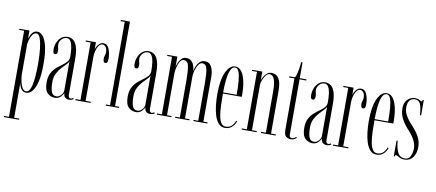

<svg xmlns="http://www.w3.org/2000/svg" viewBox="-83 -1078 3763 1656"><g transform="rotate(10 1799.0 -250.0)"><path d="M9.5 250V240H53V-513.5H9.5V-523.5H98V-452.5Q102 -465.5 109.8 -482.8Q117.5 -500 131.5 -512.8Q145.5 -525.5 168 -525.5Q193.5 -525.5 216.2 -499.2Q239 -473 253.2 -414.5Q267.5 -356 267.5 -259Q267.5 -162.5 252.8 -103.2Q238 -44 214 -17Q190 10 163 10Q140.5 10 127 -3Q113.5 -16 106.8 -33.8Q100 -51.5 98.5 -65.5V240H143V250ZM160.5 -2Q221 -2 221 -256.5Q221 -327.5 214.5 -384.8Q208 -442 195 -475.8Q182 -509.5 163 -509.5Q143.5 -509.5 130 -491.8Q116.5 -474 108.8 -449.5Q101 -425 98.5 -404V-135Q100.5 -105.5 107.2 -74.5Q114 -43.5 127 -22.8Q140 -2 160.5 -2Z M414 10Q376.5 10 348.8 -16Q321 -42 321 -109.5Q321 -157 337.2 -188.8Q353.5 -220.5 377.8 -242Q402 -263.5 426.2 -280.5Q450.5 -297.5 467 -316Q483.5 -334.5 483.5 -361Q483.5 -401 479 -436.2Q474.5 -471.5 462.2 -493.5Q450 -515.5 427 -515.5Q401.5 -515.5 382.2 -494.8Q363 -474 363 -449.5Q363 -432.5 367 -420.2Q371 -408 371 -394Q371 -380 366.8 -370.8Q362.5 -361.5 350.5 -361.5Q339 -361.5 334.8 -371.8Q330.5 -382 330.5 -400Q330.5 -431.5 342.8 -460.5Q355 -489.5 377.5 -508Q400 -526.5 431 -526.5Q528.5 -526.5 528.5 -356.5V-39Q528.5 -21 534.5 -14.2Q540.5 -7.5 548.5 -7.5Q554.5 -7.5 560.8 -10.5Q567 -13.5 570.5 -16L576 -7Q571 -3 560 1Q549 5 536 5Q518.5 5 503.5 -6Q488.5 -17 488 -46.5Q482.5 -30 463.2 -10Q444 10 414 10ZM424 -4.5Q447 -4.5 465.2 -25.2Q483.5 -46 483.5 -67V-325.5Q482 -311 464.8 -293.8Q447.5 -276.5 425.2 -253Q403 -229.5 386 -197Q369 -164.5 369 -120Q369 -66.5 380.2 -35.5Q391.5 -4.5 424 -4.5Z M591.5 0V-10H635V-513.5H591.5V-523.5H680V-460.5Q680.5 -465.5 688 -481.5Q695.5 -497.5 710 -512Q724.5 -526.5 746.5 -526.5Q780.5 -526.5 796.2 -488Q812 -449.5 812 -399.5Q812 -382 807.2 -371.8Q802.5 -361.5 791.5 -361.5Q779.5 -361.5 775 -372Q770.5 -382.5 770.5 -397.5Q770.5 -411.5 775.5 -423.5Q780.5 -435.5 780.5 -451.5Q780.5 -484.5 768 -499.5Q755.5 -514.5 741 -514.5Q720 -514.5 706.5 -494.2Q693 -474 686.5 -446.5Q680 -419 680 -397.5V-10H725.5V0Z M858 0V-10H894V-740H858V-750H938V-10H974.5V0Z M1124 10Q1086.5 10 1058.8 -16Q1031 -42 1031 -109.5Q1031 -157 1047.2 -188.8Q1063.5 -220.5 1087.8 -242Q1112 -263.5 1136.2 -280.5Q1160.5 -297.5 1177 -316Q1193.5 -334.5 1193.5 -361Q1193.5 -401 1189 -436.2Q1184.5 -471.5 1172.2 -493.5Q1160 -515.5 1137 -515.5Q1111.5 -515.5 1092.2 -494.8Q1073 -474 1073 -449.5Q1073 -432.5 1077 -420.2Q1081 -408 1081 -394Q1081 -380 1076.8 -370.8Q1072.5 -361.5 1060.5 -361.5Q1049 -361.5 1044.8 -371.8Q1040.5 -382 1040.5 -400Q1040.5 -431.5 1052.8 -460.5Q1065 -489.5 1087.5 -508Q1110 -526.5 1141 -526.5Q1238.5 -526.5 1238.5 -356.5V-39Q1238.5 -21 1244.5 -14.2Q1250.5 -7.5 1258.5 -7.5Q1264.5 -7.5 1270.8 -10.5Q1277 -13.5 1280.5 -16L1286 -7Q1281 -3 1270 1Q1259 5 1246 5Q1228.5 5 1213.5 -6Q1198.5 -17 1198 -46.5Q1192.5 -30 1173.2 -10Q1154 10 1124 10ZM1134 -4.5Q1157 -4.5 1175.2 -25.2Q1193.5 -46 1193.5 -67V-325.5Q1192 -311 1174.8 -293.8Q1157.5 -276.5 1135.2 -253Q1113 -229.5 1096 -197Q1079 -164.5 1079 -120Q1079 -66.5 1090.2 -35.5Q1101.5 -4.5 1134 -4.5Z M1305.5 0V-10H1348V-513.5H1305.5V-523.5H1393V-434Q1395.5 -447.5 1404.2 -469.2Q1413 -491 1429.8 -508.2Q1446.5 -525.5 1472 -525.5Q1499 -525.5 1516 -509.8Q1533 -494 1540.8 -470.5Q1548.5 -447 1549 -423.5Q1552.5 -444 1562.5 -467.8Q1572.5 -491.5 1590.2 -508.5Q1608 -525.5 1633.5 -525.5Q1675 -525.5 1693.2 -489.8Q1711.5 -454 1711.5 -402.5V-10H1748V0H1625.5V-10H1666.5V-340Q1666.5 -416 1658.5 -460Q1650.5 -504 1615.5 -504Q1596.5 -504 1582 -482.8Q1567.5 -461.5 1559.2 -432.2Q1551 -403 1550.5 -379.5V-10H1590.5V0H1466V-10H1505.5V-340Q1505.5 -416 1497 -460Q1488.5 -504 1453 -504Q1434 -504 1420.8 -482.2Q1407.5 -460.5 1400.5 -431.2Q1393.5 -402 1393 -380V-10H1433V0Z M1902.5 11Q1869.5 11 1847.2 -13.5Q1825 -38 1812.2 -78Q1799.5 -118 1794 -166.5Q1788.5 -215 1788.5 -262.5Q1788.5 -391.5 1820.5 -459Q1852.5 -526.5 1900.5 -526.5Q1928 -526.5 1947.2 -506.5Q1966.5 -486.5 1978.2 -454Q1990 -421.5 1995.2 -383Q2000.5 -344.5 2000.5 -307Q2000.5 -299.5 2000.5 -292.2Q2000.5 -285 2000 -278H1835.5V-275.5Q1835.5 -227 1837 -178.2Q1838.5 -129.5 1845 -89.5Q1851.5 -49.5 1866.5 -25.2Q1881.5 -1 1907.5 -1Q1941.5 -1 1961.5 -22Q1981.5 -43 1988.5 -67.5L1997.5 -62.5Q1987 -32.5 1963.5 -10.8Q1940 11 1902.5 11ZM1900.5 -517.5Q1837 -517.5 1835.5 -288H1954Q1954 -355 1949.8 -406.8Q1945.5 -458.5 1934 -488Q1922.5 -517.5 1900.5 -517.5Z M2048 0V-10H2092V-513.5H2048V-523.5H2137V-447.5Q2142.5 -464.5 2153.5 -482.8Q2164.5 -501 2181 -513.8Q2197.5 -526.5 2219 -526.5Q2238 -526.5 2257.5 -516.2Q2277 -506 2290.5 -474.8Q2304 -443.5 2304 -380.5V-10H2346V0H2217.5V-10H2259V-368Q2259 -444 2245 -478.2Q2231 -512.5 2203 -512.5Q2185.5 -512.5 2170.5 -492.8Q2155.5 -473 2146.2 -448.2Q2137 -423.5 2137 -409V-10H2179.5V0Z M2478.5 9Q2457 9 2438.5 -4.5Q2420 -18 2420 -65.5V-513.5H2373V-523.5H2420Q2426.5 -523.5 2433 -543.8Q2439.5 -564 2445 -596Q2450.5 -628 2453 -662H2465V-523.5H2524V-513.5H2465V-32.5Q2465 -15.5 2471.5 -8.8Q2478 -2 2486.5 -2Q2497.5 -2 2508.8 -8.5Q2520 -15 2524 -19.5L2529.5 -12.5Q2521 -3.5 2507.8 2.8Q2494.5 9 2478.5 9Z M2670.5 10Q2633 10 2605.2 -16Q2577.5 -42 2577.5 -109.5Q2577.5 -157 2593.8 -188.8Q2610 -220.5 2634.2 -242Q2658.5 -263.5 2682.8 -280.5Q2707 -297.5 2723.5 -316Q2740 -334.5 2740 -361Q2740 -401 2735.5 -436.2Q2731 -471.5 2718.8 -493.5Q2706.5 -515.5 2683.5 -515.5Q2658 -515.5 2638.8 -494.8Q2619.5 -474 2619.5 -449.5Q2619.5 -432.5 2623.5 -420.2Q2627.5 -408 2627.5 -394Q2627.5 -380 2623.2 -370.8Q2619 -361.5 2607 -361.5Q2595.5 -361.5 2591.2 -371.8Q2587 -382 2587 -400Q2587 -431.5 2599.2 -460.5Q2611.5 -489.5 2634 -508Q2656.5 -526.5 2687.5 -526.5Q2785 -526.5 2785 -356.5V-39Q2785 -21 2791 -14.2Q2797 -7.5 2805 -7.5Q2811 -7.5 2817.2 -10.5Q2823.5 -13.5 2827 -16L2832.5 -7Q2827.5 -3 2816.5 1Q2805.5 5 2792.5 5Q2775 5 2760 -6Q2745 -17 2744.5 -46.5Q2739 -30 2719.8 -10Q2700.5 10 2670.5 10ZM2680.5 -4.5Q2703.5 -4.5 2721.8 -25.2Q2740 -46 2740 -67V-325.5Q2738.5 -311 2721.2 -293.8Q2704 -276.5 2681.8 -253Q2659.5 -229.5 2642.5 -197Q2625.5 -164.5 2625.5 -120Q2625.5 -66.5 2636.8 -35.5Q2648 -4.5 2680.5 -4.5Z M2848 0V-10H2891.5V-513.5H2848V-523.5H2936.5V-460.5Q2937 -465.5 2944.5 -481.5Q2952 -497.5 2966.5 -512Q2981 -526.5 3003 -526.5Q3037 -526.5 3052.8 -488Q3068.5 -449.5 3068.5 -399.5Q3068.5 -382 3063.8 -371.8Q3059 -361.5 3048 -361.5Q3036 -361.5 3031.5 -372Q3027 -382.5 3027 -397.5Q3027 -411.5 3032 -423.5Q3037 -435.5 3037 -451.5Q3037 -484.5 3024.5 -499.5Q3012 -514.5 2997.5 -514.5Q2976.5 -514.5 2963 -494.2Q2949.5 -474 2943 -446.5Q2936.5 -419 2936.5 -397.5V-10H2982V0Z M3229.5 11Q3196.5 11 3174.2 -13.5Q3152 -38 3139.2 -78Q3126.5 -118 3121 -166.5Q3115.5 -215 3115.5 -262.5Q3115.5 -391.5 3147.5 -459Q3179.5 -526.5 3227.5 -526.5Q3255 -526.5 3274.2 -506.5Q3293.5 -486.5 3305.2 -454Q3317 -421.5 3322.2 -383Q3327.5 -344.5 3327.5 -307Q3327.5 -299.5 3327.5 -292.2Q3327.5 -285 3327 -278H3162.5V-275.5Q3162.5 -227 3164 -178.2Q3165.5 -129.5 3172 -89.5Q3178.5 -49.5 3193.5 -25.2Q3208.5 -1 3234.5 -1Q3268.5 -1 3288.5 -22Q3308.5 -43 3315.5 -67.5L3324.5 -62.5Q3314 -32.5 3290.5 -10.8Q3267 11 3229.5 11ZM3227.5 -517.5Q3164 -517.5 3162.5 -288H3281Q3281 -355 3276.8 -406.8Q3272.5 -458.5 3261 -488Q3249.5 -517.5 3227.5 -517.5Z M3477 11Q3445.5 11 3426 -1.8Q3406.5 -14.5 3397 -14.5Q3390 -14.5 3388.5 0H3380.5V-138.5H3390.5Q3395 -80 3413 -39.5Q3431 1 3477.5 1Q3500.5 1 3514.2 -13.8Q3528 -28.5 3534 -50.8Q3540 -73 3540 -95.5Q3540 -166.5 3468 -243Q3431 -282 3406.5 -325.8Q3382 -369.5 3382 -423Q3382 -471 3408.8 -498.8Q3435.5 -526.5 3475.5 -526.5Q3499 -526.5 3513.8 -517.8Q3528.5 -509 3535.5 -509Q3541 -509 3542.5 -523.5H3551.5V-389.5H3541.5Q3536.5 -460 3522.8 -488.2Q3509 -516.5 3475.5 -516.5Q3446 -516.5 3429.5 -496Q3413 -475.5 3413 -436Q3413 -400.5 3432.2 -365.5Q3451.5 -330.5 3486.5 -293.5Q3529.5 -247.5 3552.2 -206Q3575 -164.5 3575 -117Q3575 -60.5 3549 -24.8Q3523 11 3477 11Z"/></g></svg>

Font: Imbue 100pt ExtraLight
Style: Regular
Weight: 200
Designer: Tyler Finck
Foundry: Etcetera Type Company
Version: Version 1.102; ttfautohint (v1.8.3)